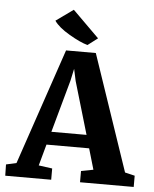

<svg xmlns="http://www.w3.org/2000/svg" viewBox="-67 -772 654 816"><g transform="rotate(5 259.5 -364.0)"><path d="M285 -584Q255 -592 207 -620Q159 -648 141 -675L215 -728L328 -616L286 -584ZM-14 0 -15 -48 29 -58 197 -553H324L492 -58L534 -48V0H305V-48L357 -58L331 -147H149L124 -56L182 -48V0ZM227 -427 165 -203H315L249 -427L238 -478Z"/></g></svg>

Font: Aikya
Style: Bold
Weight: 700
Designer: Neelakash Kshetrimayum (Latin subset based on Merriweather by Eben Sorkin)
Foundry: Brand New Type
Version: Version 1.00 b005